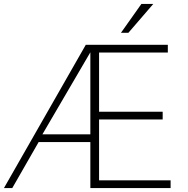

<svg xmlns="http://www.w3.org/2000/svg" viewBox="-20 -949 948 969"><path d="M0 0 413 -723H827V-684H480V-385H801V-346H480V-39H841V0H436V-232H175L42 0ZM194 -271H436V-685ZM590.5 -783.5 693.5 -929H753.5L628 -783.5Z"/></svg>

Font: Public Sans Thin Thin
Style: Regular
Weight: 250
Version: Version 2.001